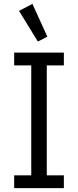

<svg xmlns="http://www.w3.org/2000/svg" viewBox="-20 -969 402 989"><path d="M53 0V-66H141V-632H53V-698H309V-632H221V-66H309V0ZM78 -913 147 -949 224 -780 175 -755Z"/></svg>

Font: IBM Plex Sans Cond
Style: Regular
Weight: 400
Width: 3
Designer: Mike Abbink, Paul van der Laan, Pieter van Rosmalen
Foundry: Bold Monday
Version: Version 1.3